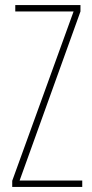

<svg xmlns="http://www.w3.org/2000/svg" viewBox="-20 -734 363 754"><path d="M303 0V-25H57L296 -689V-714H40V-689H269L28 -24V0Z"/></svg>

Font: Noto Sans Myanmar UI ExtraCondensed Thin
Style: Regular
Weight: 100
Width: 2
Designer: Monotype Design Team
Foundry: Monotype Imaging Inc.
Version: Version 2.103